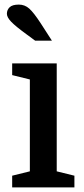

<svg xmlns="http://www.w3.org/2000/svg" viewBox="-20 -816 365 836"><path d="M110 -470 33 -489V-540H227V-70L304 -51V0H33V-51L110 -70ZM157 -715 206 -639H133L95 -667Q47 -702 28.5 -721.5Q10 -741 10 -756Q10 -773 22 -784.5Q34 -796 62 -796Q88 -796 107.5 -778.5Q127 -761 157 -715Z"/></svg>

Font: Domine SemiBold
Style: Regular
Weight: 600
Designer: Pablo Impallari, Rodrigo Fuenzalida, Brenda Gallo
Foundry: Pablo Impallari, Rodrigo Fuenzalida, Brenda Gallo
Version: Version 2.000